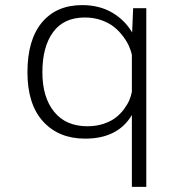

<svg xmlns="http://www.w3.org/2000/svg" viewBox="-20 -532 750 752"><path d="M301.5 -512Q369 -512 419 -482.8Q469 -453.5 497.5 -405L501.5 -500H553V200H496.5V-81.5Q441.5 11 313.5 11Q210 11 148.8 -56.2Q87.5 -123.5 87.5 -249Q87.5 -376 144.2 -444Q201 -512 301.5 -512ZM146 -249Q146 -151 192 -94.2Q238 -37.5 322.5 -37.5Q357 -37.5 386 -47.2Q415 -57 433.5 -71.5Q452 -86 466 -105Q480 -124 486.8 -140.2Q493.5 -156.5 496.5 -172.5V-317.5Q493 -333.5 485.2 -351.2Q477.5 -369 462.2 -389.5Q447 -410 427.2 -426Q407.5 -442 377.5 -452.8Q347.5 -463.5 312.5 -463.5Q230 -463.5 188 -406.2Q146 -349 146 -249Z"/></svg>

Font: League Mono UltraLight
Style: Regular
Weight: 200
Width: 6
Designer: Tyler Finck
Foundry: The League of Moveable Type / Tyler Finck
Version: Version 2.210